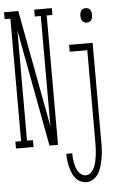

<svg xmlns="http://www.w3.org/2000/svg" viewBox="-73 -777 635 1032"><g transform="rotate(-5 244.5 -261.0)"><path d="M-11 0V-37H20V-698H-11V-735H66L184 -103V-698H152V-735H247V-698H216V0H170L52 -632V-37H84V0ZM428 -641Q420 -641 413.5 -644Q407 -647 403 -652.5Q399 -658 397.5 -665.5Q396 -673 396 -680Q396 -687 397.5 -694.5Q399 -702 403 -707.5Q407 -713 413.5 -716Q420 -719 428 -719Q435 -719 441.5 -716Q448 -713 452 -707.5Q456 -702 457.5 -694.5Q459 -687 459 -680Q459 -673 457.5 -665.5Q456 -658 452 -652.5Q448 -647 441.5 -644Q435 -641 428 -641ZM351 213Q334 213 318 205Q302 197 291.5 183.5Q281 170 274.5 153.5Q268 137 264 120Q260 103 258 86Q256 69 256 52H288Q288 65 289 77.5Q290 90 292.5 102.5Q295 115 299 127.5Q303 140 310 151Q317 162 328 169Q339 176 351 176Q367 176 379 164Q391 152 397.5 137Q404 122 407.5 106.5Q411 91 413 75Q415 59 416 42.5Q417 26 417 10V-493H322V-530H449V10Q449 26 448.5 41.5Q448 57 446 72Q444 87 441 102.5Q438 118 433.5 133Q429 148 422.5 162Q416 176 405.5 187.5Q395 199 381 206Q367 213 351 213Z"/></g></svg>

Font: Iosevka Slab Extralight
Style: Regular
Weight: 200
Monospace: yes
Designer: Belleve Invis
Foundry: Belleve Invis
Version: Version 11.1.1; ttfautohint (v1.8.3)